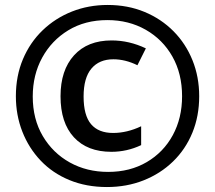

<svg xmlns="http://www.w3.org/2000/svg" viewBox="-20 -744 868 774"><path d="M411 10Q328 10 260 -18Q192 -46 144 -96.5Q96 -147 70 -213.5Q44 -280 44 -356Q44 -438 72.5 -505.5Q101 -573 152 -622Q203 -671 270 -697.5Q337 -724 414 -724Q495 -724 562.5 -696Q630 -668 679.5 -618Q729 -568 756 -501Q783 -434 783 -356Q783 -276 755.5 -209Q728 -142 677.5 -93Q627 -44 559 -17Q491 10 411 10ZM416 -51Q504 -51 571.5 -90.5Q639 -130 676.5 -199Q714 -268 714 -356Q714 -447 675 -516Q636 -585 567.5 -624Q499 -663 413 -663Q323 -663 255.5 -622Q188 -581 150 -511.5Q112 -442 112 -355Q112 -264 152.5 -195.5Q193 -127 261.5 -89Q330 -51 416 -51ZM429 -132Q332 -132 278 -190.5Q224 -249 224 -356Q224 -461 278.5 -521Q333 -581 430 -581Q501 -581 568 -549L534 -481Q485 -505 437 -505Q380 -505 348.5 -467.5Q317 -430 317 -355Q317 -279 347 -243.5Q377 -208 436 -208Q492 -208 549 -235V-159Q492 -132 429 -132Z"/></svg>

Font: Noto Sans ExtraCondensed SemiBold
Style: Italic
Weight: 600
Width: 2
Italic angle: -12°
Designer: Monotype Design Team
Foundry: Monotype Imaging Inc.
Version: Version 2.013; ttfautohint (v1.8.4.7-5d5b)